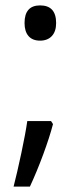

<svg xmlns="http://www.w3.org/2000/svg" viewBox="-20 -569 306 718"><path d="M170.9 -116.2 178.2 -105Q165.5 -56.2 141.6 8.5Q117.7 73.2 91.8 128.9H30.8Q43.9 78.1 59.8 3.4Q75.7 -71.3 82 -116.2ZM71.8 -482.9Q71.8 -548.8 129.9 -548.8Q189.9 -548.8 189.9 -482.9Q189.9 -451.2 173.8 -434.1Q157.7 -417 129.9 -417Q101.6 -417 86.7 -434.1Q71.8 -451.2 71.8 -482.9Z"/></svg>

Font: Open Sans Y to K
Style: Regular
Weight: 400
Version: Version 1.10